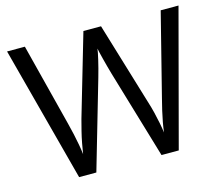

<svg xmlns="http://www.w3.org/2000/svg" viewBox="-101 -847 1132 979"><g transform="rotate(-15 465.0 -357.0)"><path d="M917 -714 727 0H636L497 -468Q491 -489 485 -511Q479 -533 474 -553Q469 -573 465.5 -587.5Q462 -602 461 -609Q460 -602 457.5 -587.5Q455 -573 450 -553Q445 -533 439.5 -510.5Q434 -488 427 -465L292 0H201L12 -714H106L217 -278Q225 -247 231.5 -217.5Q238 -188 243 -160.5Q248 -133 251 -108Q255 -134 260.5 -163.5Q266 -193 273.5 -223Q281 -253 289 -283L415 -714H508L639 -280Q649 -249 656.5 -218Q664 -187 669.5 -159Q675 -131 678 -108Q681 -133 686 -160.5Q691 -188 698 -218Q705 -248 713 -279L823 -714Z"/></g></svg>

Font: Noto Sans Adlam
Style: Regular
Weight: 400
Designer: Mark Jamra, Neil Patel
Foundry: JamraPatel LLC
Version: Version 3.001